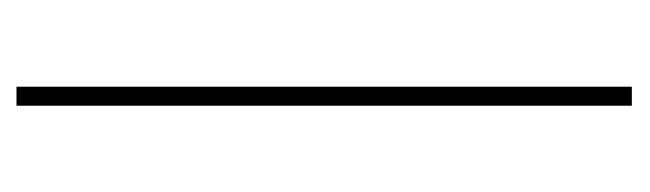

<svg xmlns="http://www.w3.org/2000/svg" viewBox="-290 -478 768 227"><g transform="rotate(90 93.5 -364.0)"><path d="M104.5 0H82V-727.5H104.5Z"/></g></svg>

Font: Intratopia Thin
Style: Regular
Weight: 100
Designer: Rasmus Andersson
Foundry: rsms
Version: Version 3.000;Glyphs 3.2.3 (3260)